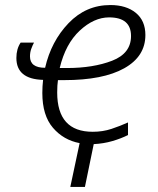

<svg xmlns="http://www.w3.org/2000/svg" viewBox="-20 -562 628 762"><path d="M259 180H317L352 10Q391 8 425.5 -2Q460 -12 488 -26V-76Q457 -62 422.5 -50.5Q388 -39 348 -39Q207 -39 207 -195Q207 -224 210 -244H235Q389 -244 473 -291Q557 -338 557 -423Q557 -480 519 -511Q481 -542 418 -542Q321 -542 252 -470Q183 -398 159 -293Q99 -293 99 -338Q99 -354 104 -368Q109 -382 115 -393H62Q45 -368 45 -332Q45 -248 151 -245Q148 -220 148 -193Q148 -104 190 -55Q232 -6 296 6ZM217 -292Q240 -388 296.5 -440.5Q353 -493 413 -493Q500 -493 500 -419Q500 -350 425 -321Q350 -292 245 -292Z"/></svg>

Font: Noto Sans UI Light
Style: Italic
Weight: 300
Italic angle: -12°
Designer: Monotype Design Team
Foundry: Monotype Imaging Inc.
Version: Version 1.901